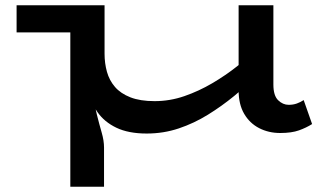

<svg xmlns="http://www.w3.org/2000/svg" viewBox="-20 -491 1249 729"><path d="M537 16Q468 16 422 -6Q376 -28 350 -65.5Q324 -103 313 -150.5Q302 -198 302 -249V-471H377V-287Q377 -251 386 -218.5Q395 -186 416.5 -161Q438 -136 475 -121.5Q512 -107 567 -107Q625 -107 680 -126Q735 -145 786 -175Q837 -205 880.5 -239.5Q924 -274 958 -306V-205Q916 -165 869 -126.5Q822 -88 769.5 -55.5Q717 -23 659 -3.5Q601 16 537 16ZM247 218V-471H335V-140Q338 -95 347.5 -57Q357 -19 366 12Q375 43 375 69V218ZM43 -368V-471H358V-368ZM1044 14Q1000 14 964 -4.5Q928 -23 907 -59Q886 -95 886 -148V-471H1018V-170Q1018 -128 1036 -110.5Q1054 -93 1076 -93Q1093 -93 1107 -98Q1121 -103 1133 -111L1165 -20Q1143 -6 1115 4Q1087 14 1044 14Z"/></svg>

Font: BioRhyme Expanded SemiBold
Style: Regular
Weight: 600
Width: 7
Designer: Aoife Mooney
Foundry: Aoife Mooney Type
Version: Version 1.600;gftools[0.9.33]